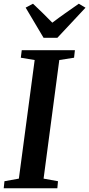

<svg xmlns="http://www.w3.org/2000/svg" viewBox="-26 -1013 480 1033"><path d="M-6 0 -2 -38 75.5 -52 160.5 -690 86 -702.5 91 -743H377L372.5 -702.5L293 -690L208.5 -52L286 -38L282.5 0ZM208.5 -809.5 112 -972 151.5 -993Q178 -968 204.2 -942.5Q230.5 -917 255.5 -891Q289.5 -917 325.5 -942.2Q361.5 -967.5 398 -993L434 -971.5L282.5 -809.5Z"/></svg>

Font: Merriweather 48pt SemiBold
Style: Italic
Weight: 600
Italic angle: -7.8°
Designer: Eben Sorkin
Foundry: Eben Sorkin
Version: Version 2.101